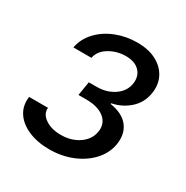

<svg xmlns="http://www.w3.org/2000/svg" viewBox="-133 -659 755 779"><g transform="rotate(30 244.5 -270.0)"><path d="M198.2 6.8Q143.6 6.8 101.1 -11.2Q58.6 -29.3 37.4 -61.5Q16.1 -93.8 22 -136.7H110.4Q107.4 -106.9 136.5 -87.2Q165.5 -67.4 210.4 -67.4Q243.2 -67.4 270 -78.6Q296.9 -89.8 314.5 -109.6Q332 -129.4 335.9 -154.8Q342.8 -194.8 313.2 -219.2Q283.7 -243.7 228 -243.7H191.4L202.1 -309.1H238.3Q286.1 -309.1 320.6 -333Q355 -356.9 360.8 -395Q366.2 -431.2 344.2 -453.9Q322.3 -476.6 279.8 -476.6Q238.3 -476.6 203.4 -455.8Q168.5 -435.1 161.6 -400.4H77.1Q85.4 -444.3 116.7 -477.5Q147.9 -510.7 194.3 -529.1Q240.7 -547.4 292.5 -547.4Q346.2 -547.4 383.1 -527.6Q419.9 -507.8 436.8 -473.9Q453.6 -439.9 446.3 -397.9Q438 -350.1 403.3 -319.8Q368.7 -289.6 323.2 -280.8L322.8 -277.3Q381.8 -268.1 408.2 -233.9Q434.6 -199.7 426.3 -148.4Q418.5 -103 386.2 -68.1Q354 -33.2 305.2 -13.2Q256.3 6.8 198.2 6.8Z"/></g></svg>

Font: Inter 17pt
Style: Italic
Weight: 400
Italic angle: -9.3988°
Version: Version 4.001;git-66647c0bb